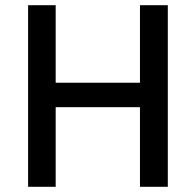

<svg xmlns="http://www.w3.org/2000/svg" viewBox="-20 -718 753 738"><path d="M88 0V-698H194V-400H518V-698H625V0H518V-306H194V0Z"/></svg>

Font: Anuphan Medium
Style: Regular
Weight: 500
Designer: Mike Abbink, Paul van der Laan, Pieter van Rosmalen, Mint Tantisuwanna
Foundry: Bold Monday; Cadson Demak
Version: Version 3.002;hotconv 1.0.109;makeotfexe 2.5.65596